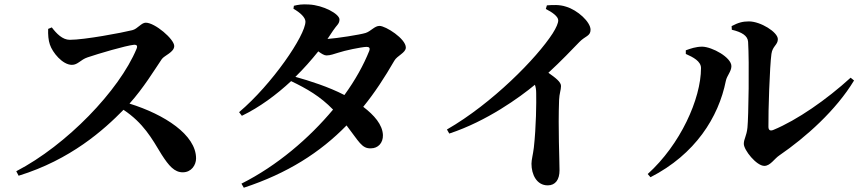

<svg xmlns="http://www.w3.org/2000/svg" viewBox="-20 -816 4020 897"><path d="M834 -11C874 -11 896 -45 896 -76C896 -186 749 -281 585 -332C650 -404 702 -490 736 -540C748 -557 794 -572 794 -601C794 -633 704 -710 661 -710C640 -710 623 -681 598 -675C550 -663 375 -630 306 -630C272 -630 244 -659 222 -688L205 -681C204 -654 206 -628 213 -608C225 -571 272 -513 316 -513C344 -513 356 -537 389 -548C439 -565 567 -603 607 -607C618 -607 624 -603 618 -588C537 -393 291 -138 56 -16L67 5C310 -70 465 -209 557 -303C650 -241 689 -170 735 -94C769 -41 795 -11 834 -11Z M1097 -292 1110 -275C1193 -315 1271 -373 1340 -437C1413 -402 1476 -366 1536 -304C1424 -170 1275 -42 1108 42L1119 61C1323 -6 1476 -104 1599 -230C1657 -155 1670 -121 1713 -123C1746 -123 1770 -148 1769 -185C1767 -234 1728 -278 1677 -317C1730 -382 1777 -454 1822 -532C1835 -556 1876 -569 1876 -594C1876 -635 1782 -695 1753 -695C1730 -695 1713 -670 1688 -662C1663 -654 1554 -637 1510 -634L1536 -673C1553 -699 1566 -704 1566 -725C1566 -751 1490 -792 1423 -795C1391 -797 1373 -794 1353 -789L1351 -775C1383 -757 1407 -734 1407 -715C1407 -651 1251 -422 1097 -292ZM1589 -372C1516 -410 1425 -439 1360 -457C1399 -495 1435 -536 1467 -576C1482 -565 1495 -557 1505 -557C1524 -557 1540 -564 1561 -570C1590 -580 1667 -596 1692 -597C1705 -597 1710 -592 1705 -578C1679 -513 1640 -442 1589 -372Z M2539 50C2575 50 2594 23 2594 -20C2594 -71 2587 -215 2592 -349C2593 -378 2601 -396 2601 -414C2601 -433 2576 -452 2542 -476C2602 -531 2652 -584 2687 -620C2714 -648 2739 -647 2739 -677C2739 -713 2679 -769 2624 -785C2594 -795 2562 -793 2535 -791L2530 -774C2560 -759 2588 -739 2588 -721C2588 -708 2579 -687 2562 -660C2488 -545 2280 -333 2068 -211L2079 -192C2255 -250 2409 -362 2479 -420C2483 -409 2485 -396 2485 -381C2486 -337 2485 -224 2474 -126C2470 -93 2463 -70 2463 -51C2463 -1 2487 50 2539 50Z M3551 -41C3579 -41 3598 -75 3621 -90C3745 -175 3886 -301 3970 -440L3954 -453C3841 -350 3704 -255 3593 -209C3578 -203 3570 -208 3570 -224C3569 -295 3576 -506 3584 -564C3589 -601 3614 -606 3614 -633C3614 -666 3533 -716 3479 -716C3451 -716 3430 -711 3398 -694L3399 -677C3446 -666 3473 -649 3475 -621C3481 -524 3477 -269 3472 -220C3468 -180 3455 -167 3455 -144C3455 -115 3514 -41 3551 -41ZM3006 -3 3019 12C3228 -95 3337 -268 3371 -438C3376 -463 3397 -482 3397 -507C3397 -548 3307 -597 3261 -598C3231 -598 3206 -589 3184 -581V-564C3218 -549 3255 -530 3255 -498C3255 -354 3158 -140 3006 -3Z"/></svg>

Font: Source Han Serif CN
Style: Bold
Weight: 700
Designer: Ryoko NISHIZUKA 西塚涼子 (kana & ideographs); Frank Grießhammer (Latin, Greek & Cyrillic); Wenlong ZHANG 张文龙 (bopomofo); San
Foundry: Adobe
Version: Version 2.003;hotconv 1.1.1;makeotfexe 2.6.0